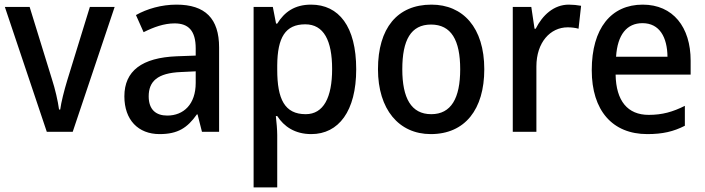

<svg xmlns="http://www.w3.org/2000/svg" viewBox="-20 -662 3046 829"><path d="M182 -93H294L475 -632H368L270 -314C257 -271 244 -220 240 -189H235C230 -226 218 -278 204 -321L108 -632H1Z M742 -642C677 -642 615 -624 567 -597L600 -523C644 -545 688 -561 734 -561C793 -561 825 -530 825 -453V-422L743 -419C593 -413 517 -356 517 -246C517 -144 577 -83 669 -83C748 -83 789 -110 830 -168H833L852 -93H926V-457C926 -582 866 -642 742 -642ZM762 -351 825 -354V-304C825 -212 773 -163 702 -163C654 -163 622 -188 622 -246C622 -310 659 -347 762 -351Z M1323 -642C1252 -642 1208 -610 1177 -560H1172L1158 -632H1075V147H1177V-79C1177 -102 1174 -134 1171 -161H1177C1206 -116 1253 -83 1324 -83C1442 -83 1518 -182 1518 -363C1518 -548 1443 -642 1323 -642ZM1298 -557C1378 -557 1414 -487 1414 -364C1414 -241 1377 -169 1300 -169C1209 -169 1177 -234 1177 -361V-380C1178 -500 1212 -557 1298 -557Z M2071 -363C2071 -543 1979 -642 1843 -642C1695 -642 1612 -540 1612 -363C1612 -190 1702 -83 1840 -83C1988 -83 2071 -190 2071 -363ZM1717 -363C1717 -489 1754 -556 1841 -556C1928 -556 1967 -489 1967 -363C1967 -238 1928 -169 1842 -169C1755 -169 1717 -239 1717 -363Z M2436 -642C2371 -642 2322 -596 2293 -538H2288L2274 -632H2194V-93H2296V-375C2296 -479 2356 -544 2431 -544C2446 -544 2465 -542 2478 -538L2489 -637C2473 -640 2453 -642 2436 -642Z M2755 -642C2619 -642 2535 -540 2535 -359C2535 -185 2624 -83 2775 -83C2841 -83 2888 -94 2937 -119V-205C2885 -179 2840 -166 2781 -166C2690 -166 2640 -226 2638 -340H2962V-400C2962 -545 2886 -642 2755 -642ZM2754 -562C2828 -562 2861 -501 2862 -417H2640C2646 -513 2687 -562 2754 -562Z"/></svg>

Font: Noto Sans Kannada UI SemiCondensed Medium
Style: Regular
Weight: 500
Width: 4
Designer: Jelle Bosma - Monotype Design Team
Foundry: Monotype Imaging Inc.
Version: Version 2.005